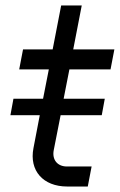

<svg xmlns="http://www.w3.org/2000/svg" viewBox="-20 -680 437 700"><path d="M18 -260H125L102 -140C86 -58 137 0 225 0H300L314 -73H224C189 -73 169 -98 176 -133L201 -260H351L362 -320H212L233 -427H383L397 -500H247L278 -660H203L172 -500H64L50 -427H158L137 -320H29Z"/></svg>

Font: Uncut Sans
Style: Italic
Weight: 400
Italic angle: -11°
Designer: Kasper Nordkvist
Foundry: UNCUT.wtf
Version: Version 1.304;Glyphs 3.2 (3246)